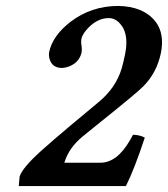

<svg xmlns="http://www.w3.org/2000/svg" viewBox="-20 -630 569 650"><path d="M146.5 -454.1Q158.2 -509.3 218.8 -556.2Q288.6 -609.4 378.9 -609.9Q465.3 -608.9 506.8 -556.6Q538.1 -514.6 524.4 -449.2Q510.7 -383.8 465.3 -337.9Q445.3 -317.4 333.5 -227.5Q329.6 -224.1 326.7 -222.2L259.8 -168Q212.9 -129.4 197.8 -79.1H319.8Q376.5 -79.1 420.9 -156.7Q425.8 -165.5 430.2 -173.8Q453.1 -173.3 470.2 -164.1Q434.6 -56.2 406.2 0H43.5L46.4 -32.2Q55.7 -62 119.1 -119.1Q155.8 -152.3 218.8 -205.1L315.9 -286.1Q372.6 -333.5 392.1 -398.9Q397.5 -417.5 403.3 -445.8Q414.6 -500.5 397.5 -534.2Q377.9 -568.4 348.6 -568.8Q305.7 -568.8 270.5 -526.4Q258.8 -511.2 255.9 -500Q253.4 -487.3 256.3 -474.1Q257.8 -459 256.3 -453.1Q249 -418.9 213.4 -404.8Q201.2 -400.4 190.4 -399.9Q155.8 -399.9 147.5 -431.6Q144.5 -443.4 146.5 -454.1Z"/></svg>

Font: Linux Libertine Capitals O
Style: Bold Italic Samll Caps
Weight: 400
Italic angle: -12°
Designer: Philipp H. Poll
Foundry: Philipp H. Poll
Version: Version 5.0.4